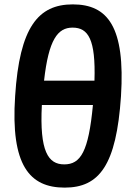

<svg xmlns="http://www.w3.org/2000/svg" viewBox="-20 -817 612 876"><path d="M275 39C433 39 511 -63 532 -378C552 -694 472 -797 312 -797C155 -797 69 -694 49 -378C28 -63 115 39 275 39ZM171 -338H404C384 -125 348 -67 273 -67C200 -67 160 -126 171 -338ZM181 -449C202 -636 243 -691 311 -691C383 -691 417 -637 411 -449Z"/></svg>

Font: 寒蝉团圆体 Round
Style: Regular
Weight: 500
Designer: 寒蝉字型
Version: Version 2.700;Glyphs 3.1.1 (3135)